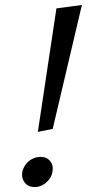

<svg xmlns="http://www.w3.org/2000/svg" viewBox="-20 -742 392 776"><path d="M133 -209 208 -708 311 -722 193 -221ZM120 14Q94 14 80 -4Q66 -22 70 -47Q74 -64 84.5 -78Q95 -92 111 -100Q127 -108 144 -108Q169 -108 183 -90.5Q197 -73 192 -47Q189 -30 178 -16Q167 -2 152 6Q137 14 120 14Z"/></svg>

Font: Wittgenstein
Style: Italic
Weight: 400
Italic angle: -11°
Designer: Jörg Drees
Foundry: Jörg Drees
Version: Version 1.500